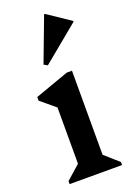

<svg xmlns="http://www.w3.org/2000/svg" viewBox="-150 -840 612 895"><g transform="rotate(-20 155.5 -392.5)"><path d="M33 0V-15L102 -76V-355L30 -415V-433L198 -493H224V-76L293 -15V0ZM127 -555 109 -565 192 -785H196L309 -709V-705Z"/></g></svg>

Font: Platypi Medium
Style: Regular
Weight: 500
Designer: David Sargent
Foundry: Bolt Cutter Type
Version: Version 1.200; ttfautohint (v1.8.4.7-5d5b)